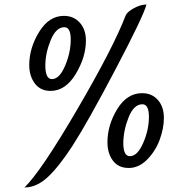

<svg xmlns="http://www.w3.org/2000/svg" viewBox="-20 -740 781 847"><path d="M359 -561Q359 -488 314 -413.5Q269 -339 203 -339Q158 -339 133.5 -372Q109 -405 109 -453Q109 -528 152.5 -599Q196 -670 262 -670Q305 -670 332 -640Q359 -610 359 -561ZM264 -620Q227 -620 203.5 -562.5Q180 -505 180 -451Q180 -391 209 -391Q242 -391 267 -449.5Q292 -508 292 -566Q292 -620 264 -620ZM626 -720Q614 -671 490.5 -436Q367 -201 300 -97Q241 -6 191.5 40.5Q142 87 88 87Q161 16 320.5 -257Q480 -530 534 -671Q540 -687 570 -703.5Q600 -720 626 -720ZM703 -220Q703 -175 685 -125Q667 -75 630 -37Q593 1 548 1Q502 1 478 -31.5Q454 -64 454 -112Q454 -188 497 -258.5Q540 -329 607 -329Q650 -329 676.5 -299Q703 -269 703 -220ZM608 -280Q570 -280 547 -221.5Q524 -163 524 -108Q524 -51 553 -51Q586 -51 611.5 -109Q637 -167 637 -225Q637 -280 608 -280Z"/></svg>

Font: Dancing Script
Style: Bold
Weight: 700
Designer: Pablo Impallari
Foundry: Pablo Impallari. www.impallari.com Igino Marini. www.ikern.com
Version: Version 1.002